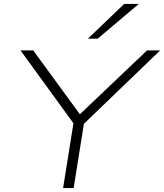

<svg xmlns="http://www.w3.org/2000/svg" viewBox="-20 -963 840 983"><path d="M303 0 360 -357 366 -318 85 -705H150L389 -378L733 -705H800L398 -318L414 -357L357 0ZM430 -765 616 -943H691L480 -765Z"/></svg>

Font: Nunito Sans 7pt Expanded ExtraLight
Style: Italic
Weight: 250
Width: 7
Italic angle: -9°
Designer: Vernon Adams
Foundry: Vernon Adams
Version: Version 3.101;gftools[0.9.27]